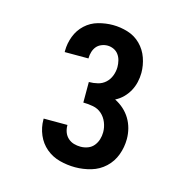

<svg xmlns="http://www.w3.org/2000/svg" viewBox="-84 -923 668 686"><g transform="rotate(15 250.0 -580.0)"><path d="M252 -317Q223 -317 194.5 -324.5Q166 -332 144 -350.5Q122 -369 110.5 -396Q99 -423 99 -452V-456H187V-454Q187 -441 191.5 -429Q196 -417 205.5 -408.5Q215 -400 227 -396.5Q239 -393 252 -393Q266 -393 279 -398Q292 -403 300.5 -413.5Q309 -424 313 -437Q317 -450 317 -464Q317 -482 310 -499.5Q303 -517 289.5 -529Q276 -541 257.5 -544.5Q239 -548 221 -548V-624Q238 -624 254 -628Q270 -632 282 -643Q294 -654 300 -670Q306 -686 306 -702Q306 -714 303 -726Q300 -738 293 -747.5Q286 -757 275 -762Q264 -767 252 -767Q241 -767 230 -762.5Q219 -758 212 -749.5Q205 -741 201.5 -729.5Q198 -718 198 -707V-705H110V-710Q110 -737 120 -763.5Q130 -790 150.5 -809Q171 -828 198 -835.5Q225 -843 252 -843Q280 -843 307.5 -834.5Q335 -826 355 -806Q375 -786 384.5 -759Q394 -732 394 -704Q394 -687 390 -669.5Q386 -652 377.5 -636.5Q369 -621 356.5 -608.5Q344 -596 328 -588Q346 -579 360.5 -566Q375 -553 385 -536.5Q395 -520 400 -501Q405 -482 405 -462Q405 -432 394.5 -403.5Q384 -375 362 -354.5Q340 -334 311 -325.5Q282 -317 252 -317Z"/></g></svg>

Font: Iosevka Custom
Style: Bold
Weight: 700
Monospace: yes
Designer: Belleve Invis
Foundry: Belleve Invis
Version: Version 30.3.3; ttfautohint (v1.8.3)